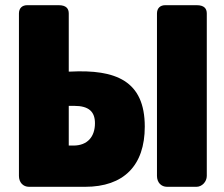

<svg xmlns="http://www.w3.org/2000/svg" viewBox="-20 -720 864 740"><path d="M245 -668C245 -687 235 -700 206 -700H85C66 -700 53 -689 53 -668V-42C53 -17 69 0 92 0H308C457 0 538 -82 538 -232C538 -409 426 -453 250 -444H245ZM245 -312H266C323 -312 346 -289 346 -245C346 -194 318 -159 263 -159H245ZM777 -668C777 -687 767 -700 738 -700H617C598 -700 585 -689 585 -668V-42C585 -17 601 0 624 0H737C759 0 777 -20 777 -42Z"/></svg>

Font: Lilita 2
Style: Regular
Weight: 400
Designer: Juan Montoreano
Foundry: Juan Montoreano
Version: Version 2.001